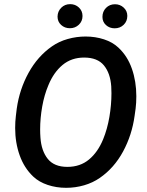

<svg xmlns="http://www.w3.org/2000/svg" viewBox="-20 -897 710 927"><path d="M318.8 -877Q343.8 -877 361.1 -860.6Q378.4 -844.2 378.4 -819.8Q378.4 -794.4 360.6 -777.6Q342.8 -760.7 317.4 -760.7Q292.5 -760.7 275.1 -776.6Q257.8 -792.5 257.8 -816.9Q258.3 -842.3 275.6 -859.6Q293 -877 318.8 -877ZM535.2 -876.5Q559.6 -876.5 577.1 -860.4Q594.7 -844.2 594.7 -820.3Q594.7 -794.4 577.1 -777.3Q559.6 -760.3 533.7 -760.3Q508.8 -760.3 491.7 -775.9Q474.6 -791.5 474.6 -815.4Q474.6 -841.3 491.9 -858.9Q509.3 -876.5 535.2 -876.5ZM629.9 -337.9Q617.2 -245.1 574.2 -165.5Q531.2 -85.9 461.9 -38.1Q428.2 -14.6 386 -2.4Q343.8 9.8 299.3 9.8Q252 9.8 210.2 -4.2Q168.5 -18.1 140.6 -44.4Q96.7 -85.9 75 -147Q53.2 -208 53.2 -278.8Q53.2 -310.1 56.6 -337.4L61 -373.5Q74.2 -465.8 117.9 -545.4Q161.6 -625 231 -673.3Q264.6 -696.8 306.9 -708.7Q349.1 -720.7 393.1 -720.7Q440.4 -720.7 482.2 -707Q523.9 -693.4 551.8 -667Q595.7 -626 616.9 -564.9Q638.2 -503.9 638.2 -432.1Q638.2 -400.4 634.8 -373ZM386.2 -619.1Q325.2 -619.1 282.2 -583.5Q239.3 -547.9 213.9 -486.3Q193.8 -439 183.8 -382.6Q173.8 -326.2 173.8 -272Q173.8 -251.5 175.3 -232.4Q179.7 -168.5 210.7 -129.9Q241.7 -91.3 305.2 -91.3Q367.2 -91.3 409.9 -127Q452.6 -162.6 478 -224.6Q498 -273.4 508.1 -332Q518.1 -390.6 518.1 -446.8Q518.1 -458.5 517.1 -480Q512.7 -543.5 481.7 -581.3Q450.7 -619.1 386.2 -619.1Z"/></svg>

Font: Mardoto Medium
Style: Italic
Weight: 500
Italic angle: -12°
Designer: Christian Robertson, Vahan Hovhannisyan
Foundry: Google
Version: Version 1.000